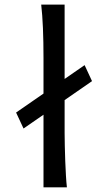

<svg xmlns="http://www.w3.org/2000/svg" viewBox="-20 -801 460 821"><path d="M256.3 -373V-231.9Q256.3 -208.5 257.1 -176.8Q257.8 -145 259 -112.3Q260.3 -79.6 262 -49.8Q263.7 -20 266.1 0H166V-310.5L80.6 -251.5L48.8 -319.8L166 -400.9V-551.8Q166 -623 163.6 -680.9Q161.1 -738.8 156.2 -781.2H256.3V-463.4L341.8 -522.5L373.5 -454.1Z"/></svg>

Font: Andika New Basic
Style: Regular
Weight: 400
Designer: Victor Gaultney, Annie Olsen, Julie Remington, Don Collingsworth, Eric Hays
Foundry: SIL International
Version: Version 5.500; ttfautohint (v1.8.3)